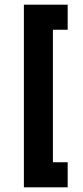

<svg xmlns="http://www.w3.org/2000/svg" viewBox="-20 -760 356 820"><path d="M82 40V-740H269V-633H206V-67H269V40Z"/></svg>

Font: Raleway-v4020
Style: Bold
Weight: 700
Designer: Matt McInerney, Pablo Impallari, Rodrigo Fuenzalida
Foundry: Matt McInerney, Pablo Impallari, Rodrigo Fuenzalida
Version: Version 4.020;PS 004.020;hotconv 1.0.88;makeotf.lib2.5.64775